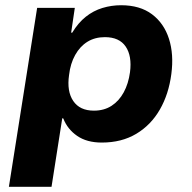

<svg xmlns="http://www.w3.org/2000/svg" viewBox="-20 -534 733 734"><path d="M14 180 122 -504H266L252 -409H256Q279 -447 308 -470Q337 -493 371.5 -503.5Q406 -514 443 -514Q515 -514 561 -479.5Q607 -445 626 -385.5Q645 -326 635 -251Q625 -174 591 -115Q557 -56 501 -22.5Q445 11 369 11Q312 11 275 -14.5Q238 -40 222 -81L218 -82L177 180ZM339 -111Q378 -111 406.5 -129.5Q435 -148 453 -181Q471 -214 477 -258Q485 -320 460.5 -356Q436 -392 381 -392Q343 -392 314.5 -374.5Q286 -357 267.5 -324Q249 -291 244 -247Q235 -185 260 -148Q285 -111 339 -111Z"/></svg>

Font: Nunito Sans 7pt ExtraBold
Style: Italic
Weight: 800
Italic angle: -9°
Designer: Vernon Adams
Foundry: Vernon Adams
Version: Version 3.101;gftools[0.9.27]